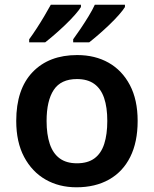

<svg xmlns="http://www.w3.org/2000/svg" viewBox="-20 -786 654 816"><path d="M565 -272Q565 -182 533.5 -119Q502 -56 443.5 -23Q385 10 305 10Q231 10 173.5 -23Q116 -56 82.5 -119Q49 -182 49 -272Q49 -407 118.5 -479.5Q188 -552 308 -552Q384 -552 441.5 -519.5Q499 -487 532 -424.5Q565 -362 565 -272ZM178 -272Q178 -215 191.5 -174.5Q205 -134 233.5 -113Q262 -92 307 -92Q353 -92 381.5 -113Q410 -134 423 -174.5Q436 -215 436 -272Q436 -330 422.5 -369.5Q409 -409 380.5 -429.5Q352 -450 307 -450Q239 -450 208.5 -404Q178 -358 178 -272ZM511 -756Q503 -743 485.5 -723Q468 -703 445 -681Q422 -659 399.5 -639.5Q377 -620 359 -606H291V-619Q305 -638 322.5 -664Q340 -690 356.5 -717Q373 -744 383 -766H511ZM324 -756Q316 -743 298.5 -723Q281 -703 258 -681Q235 -659 212.5 -639.5Q190 -620 172 -606H104V-619Q118 -638 135 -664Q152 -690 168 -717Q184 -744 196 -766H324Z"/></svg>

Font: Noto Sans Cham SemiBold
Style: Regular
Weight: 600
Version: Version 2.002